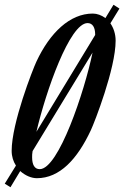

<svg xmlns="http://www.w3.org/2000/svg" viewBox="-69 -738 522 807"><path d="M-49 34 -25 49 16 -19C37 0 63 11 86 11C182 11 256 -69 313 -191C328 -223 417 -450 417 -567C417 -596 408 -621 395 -640L433 -702L408 -718L374 -662C358 -674 339 -681 321 -681C225 -681 141 -601 84 -479C69 -447 -20 -221 -20 -104C-20 -80 -13 -59 -2 -42ZM98 -27C76 -27 66 -46 66 -77C66 -84 66 -93 68 -103L320 -517C286 -353 177 -27 98 -27ZM299 -641C320 -641 331 -623 331 -593V-591L84 -184C124 -355 224 -641 299 -641Z"/></svg>

Font: Romanesco
Style: Regular
Weight: 400
Designer: Astigmatic (AOETI)
Foundry: Astigmatic (AOETI)
Version: Version 1.000